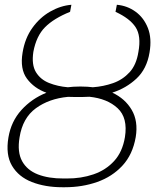

<svg xmlns="http://www.w3.org/2000/svg" viewBox="-20 -780 655 810"><path d="M312.5 -414.8H325.3Q349.4 -414.8 371.8 -411.9Q416.2 -415.1 456.9 -429.3Q497.5 -443.5 526.5 -475Q555.4 -506.4 563.9 -561.1Q576.3 -628.2 552 -665.3Q527.7 -702.4 467.3 -730.1L473 -759.9Q516.7 -756 551.7 -730.8Q586.6 -705.6 603.9 -661.9Q621.1 -618.3 610.8 -558.2Q599.4 -489.3 555.8 -448.5Q512.1 -407.7 453.8 -389.2Q507.8 -364 535.7 -316.4Q563.6 -268.8 552.6 -201.7Q539.8 -127.8 496.4 -81.1Q453.1 -34.4 390.1 -12.3Q327.1 9.9 254.3 9.9H242.9Q170.5 9.9 114.3 -12.1Q58.2 -34.1 30.7 -80.6Q3.2 -127.1 15.6 -200.3Q27 -268.1 70.5 -316.1Q114 -364 175.8 -388.8Q123.6 -407.7 93.6 -448.3Q63.6 -489 75.3 -558.2Q85.2 -619 116.7 -662.6Q148.1 -706.3 191.8 -731.2Q235.4 -756 281.2 -759.9L275.6 -730.1Q207 -702.4 170.1 -665.3Q133.2 -628.2 120.7 -561.1Q112.6 -506.7 131.7 -475.5Q150.9 -444.2 187.1 -429.9Q223.4 -415.5 266.3 -411.9Q289.1 -414.8 312.5 -414.8ZM357.2 -371.8Q341.3 -370.7 325.3 -370.7H298.3Q282.3 -370.7 267 -371.4Q187.1 -364 131.2 -323.2Q75.3 -282.3 62.5 -200.3Q52.2 -138.5 73.3 -100.1Q94.5 -61.8 139.9 -44.2Q185.4 -26.6 248.6 -27H261.4Q322.1 -26.6 374.1 -44.4Q426.1 -62.1 461.5 -100.7Q496.8 -139.2 507.1 -201.7Q519.9 -282.7 476.4 -323.3Q432.9 -364 357.2 -371.8Z"/></svg>

Font: Inter UI Thin
Style: Italic
Weight: 100
Italic angle: -9.39999°
Designer: Rasmus Andersson
Foundry: rsms
Version: 3.2;8d6f07862